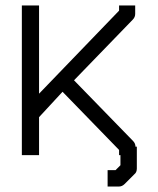

<svg xmlns="http://www.w3.org/2000/svg" viewBox="-20 -617 580 703"><path d="M123 -188V-49H60V-597H123V-274L416 -578V-597H475V-566Q475 -554 466 -545L251 -323L467 -101Q476 -92 476 -80H481V0Q481 14 472 21L436 57Q427 66 415 66H374V36V6H403L421 -12V-49H416V-68L209 -281Z"/></svg>

Font: 3270 Nerd Font
Style: Regular
Weight: 400
Monospace: yes
Version: Version 3.0.1;Nerd Fonts 3.3.0